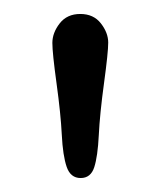

<svg xmlns="http://www.w3.org/2000/svg" viewBox="-20 -745 230 275"><path d="M95 -725Q114 -725 124.5 -711.5Q135 -698 135 -684Q135 -670 129 -626Q123 -582 121.5 -551.5Q120 -521 115 -505.5Q110 -490 95.5 -490Q81 -490 75.5 -506Q70 -522 68.5 -552Q67 -582 61 -625.5Q55 -669 55 -683.5Q55 -698 65.5 -711.5Q76 -725 95 -725Z"/></svg>

Font: Delius
Style: Regular
Weight: 400
Designer: Natalia Raices
Foundry: Natalia Raices
Version: Version 1.001